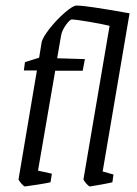

<svg xmlns="http://www.w3.org/2000/svg" viewBox="-20 -663 495 692"><path d="M350 -45 389 -34 385 -6Q368 -2 343 2.5Q318 7 304 9Q300 9 290 -2.5Q280 -14 281 -18L375 -570Q346 -577 298 -585Q250 -593 239 -593Q232 -593 217.5 -573Q203 -553 200 -534L186 -453L286 -450L278 -408H179L117 -48L167 -37L162 -6Q144 -2 115 2.5Q86 7 70 9Q66 9 56 -2.5Q46 -14 47 -18L113 -409H66L70 -439L121 -455L130 -510Q133 -527 158.5 -559.5Q184 -592 213.5 -617.5Q243 -643 256 -643Q291 -643 447 -615Z"/></svg>

Font: Grenze Light
Style: Italic
Weight: 300
Italic angle: -10°
Designer: Renata Polastri
Foundry: Omnibus-Type
Version: Version 1.002; ttfautohint (v1.8)